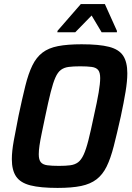

<svg xmlns="http://www.w3.org/2000/svg" viewBox="-20 -913 646 941"><path d="M262 8Q178 8 129 -4.5Q80 -17 59 -48Q38 -79 38 -133Q38 -171 47.5 -223.5Q57 -276 71 -346Q89 -431 104 -491.5Q119 -552 138.5 -592Q158 -632 188 -655Q218 -678 264.5 -687Q311 -696 380 -696Q466 -696 514.5 -683.5Q563 -671 583.5 -640Q604 -609 604 -554Q604 -516 595.5 -464Q587 -412 572 -342Q553 -257 537.5 -196.5Q522 -136 502.5 -96.5Q483 -57 453 -34Q423 -11 377.5 -1.5Q332 8 262 8ZM269 -100Q302 -100 324.5 -103Q347 -106 362.5 -117.5Q378 -129 390 -155Q402 -181 413.5 -226.5Q425 -272 440 -344Q456 -415 463.5 -459.5Q471 -504 471 -530Q471 -558 461 -570Q451 -582 429.5 -585Q408 -588 373 -588Q339 -588 316.5 -585Q294 -582 278.5 -570.5Q263 -559 251.5 -533Q240 -507 228.5 -461.5Q217 -416 202 -344Q192 -296 184.5 -260Q177 -224 173.5 -199.5Q170 -175 170 -157Q170 -130 180 -118Q190 -106 212 -103Q234 -100 269 -100ZM261 -755 262 -762 376 -893H494L553 -762V-755H478L429 -837L349 -755Z"/></svg>

Font: Saira SemiCondensed SemiBold
Style: Italic
Weight: 600
Width: 4
Italic angle: -12°
Designer: Hector Gatti with collaboration of the Omnibus-Type team
Foundry: Omnibus-Type
Version: Version 1.101